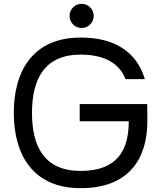

<svg xmlns="http://www.w3.org/2000/svg" viewBox="-20 -968 852 1002"><path d="M406 -822C441 -822 469 -850 469 -885C469 -920 441 -948 406 -948C371 -948 343 -920 343 -885C343 -850 371 -822 406 -822ZM401 14C653 14 749 -140 749 -335C749 -376 749 -394 748 -425H396V-335H652C652 -183 591 -76 401 -76C212 -76 147 -202 147 -379C147 -555 212 -683 401 -683C540 -683 609 -625 635 -555H736C716 -620 655 -772 401 -772C149 -772 52 -594 52 -379C52 -164 149 14 401 14Z"/></svg>

Font: Hibana SubMedium
Style: Regular
Weight: 500
Width: 6
Designer: pygmalion
Foundry: ybstudio
Version: Version 0.930;hotconv 1.0.109;makeotfexe 2.5.65596